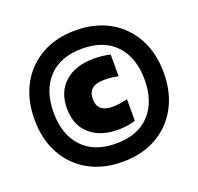

<svg xmlns="http://www.w3.org/2000/svg" viewBox="-131 -894 1081 1047"><g transform="rotate(-20 409.5 -370.0)"><path d="M409.5 11Q296.5 11 212.2 -36.5Q128 -84 81.2 -169.8Q34.5 -255.5 34.5 -370Q34.5 -484.5 81.2 -570.2Q128 -656 212.2 -703.5Q296.5 -751 409.5 -751Q522.5 -751 606.8 -703.5Q691 -656 737.8 -570.2Q784.5 -484.5 784.5 -370Q784.5 -255.5 737.8 -169.8Q691 -84 606.8 -36.5Q522.5 11 409.5 11ZM409.5 -95Q536.5 -95 605 -168.8Q673.5 -242.5 673.5 -370Q673.5 -497.5 605 -571.2Q536.5 -645 409.5 -645Q283 -645 214.2 -571.2Q145.5 -497.5 145.5 -370Q145.5 -242.5 214.2 -168.8Q283 -95 409.5 -95ZM444.5 -162Q342.5 -162 282 -215.8Q221.5 -269.5 221.5 -366Q221.5 -463.5 283.5 -517.8Q345.5 -572 450.5 -572Q478.5 -572 502 -569.2Q525.5 -566.5 546.5 -561V-436Q524 -440 504.8 -442Q485.5 -444 464.5 -444Q416 -444 393.8 -423.8Q371.5 -403.5 371.5 -366Q371.5 -290 458.5 -290Q479.5 -290 498.5 -292.8Q517.5 -295.5 546.5 -302V-177Q528 -170.5 501.8 -166.2Q475.5 -162 444.5 -162Z"/></g></svg>

Font: Encode Sans Black
Style: Regular
Weight: 900
Designer: Multiple Designers
Foundry: Impallari Type
Version: Version 3.002; ttfautohint (v1.8.3) -l 8 -r 50 -G 200 -x 14 